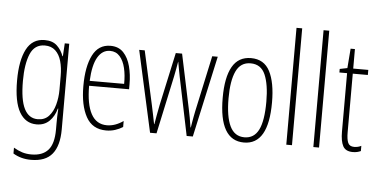

<svg xmlns="http://www.w3.org/2000/svg" viewBox="-61 -932 2442 1244"><g transform="rotate(5 1160.0 -310.0)"><path d="M201 -590Q253 -590 282 -562Q311 -534 324 -496H327L332 -580H361V-22Q361 83 317.5 137Q274 191 179 191Q114 191 63 160V122Q92 139 119 147.5Q146 156 179 156Q251 156 287.5 115Q324 74 324 -18V-59Q324 -81 324.5 -103Q325 -125 327 -155H324Q311 -105 278.5 -73Q246 -41 195 -41Q123 -41 84 -108Q45 -175 45 -314Q45 -444 83 -517Q121 -590 201 -590ZM205 -555Q138 -555 110.5 -489.5Q83 -424 83 -314Q83 -191 112.5 -133Q142 -75 200 -75Q245 -75 272 -104.5Q299 -134 311.5 -180.5Q324 -227 324 -277V-368Q324 -421 312 -463.5Q300 -506 273.5 -530.5Q247 -555 205 -555Z M629 -590Q682 -590 713.5 -556.5Q745 -523 759 -469Q773 -415 773 -354V-320H513Q513 -200 547 -137.5Q581 -75 650 -75Q703 -75 756 -112V-73Q734 -59 706.5 -50Q679 -41 648 -41Q558 -41 517 -115.5Q476 -190 476 -315Q476 -442 513.5 -516Q551 -590 629 -590ZM629 -557Q579 -557 549 -506.5Q519 -456 514 -352H738Q739 -408 728 -454.5Q717 -501 692.5 -529Q668 -557 629 -557Z M1093 -428Q1088 -453 1083.5 -477.5Q1079 -502 1075 -525H1074Q1070 -502 1065.5 -477Q1061 -452 1056 -428L975 -51H933L816 -580H852L929 -231Q936 -199 942 -169Q948 -139 954 -109H956Q959 -131 966 -167Q973 -203 979 -235L1054 -580H1095L1169 -229Q1181 -174 1191 -108H1193Q1197 -134 1200 -150.5Q1203 -167 1205.5 -181Q1208 -195 1212 -214L1291 -580H1327L1211 -51H1171Z M1703 -316Q1703 -41 1544 -41Q1382 -41 1382 -318Q1382 -451 1421.5 -520.5Q1461 -590 1543 -590Q1628 -590 1665.5 -517.5Q1703 -445 1703 -316ZM1420 -318Q1420 -199 1450 -137Q1480 -75 1544 -75Q1607 -75 1636.5 -134Q1666 -193 1666 -317Q1666 -429 1638.5 -492.5Q1611 -556 1543 -556Q1478 -556 1449 -494.5Q1420 -433 1420 -318Z M1856 -51H1819V-811H1856Z M2032 -51H1995V-811H2032Z M2258 -75Q2271 -75 2283 -78Q2295 -81 2304 -86V-52Q2293 -47 2280.5 -44Q2268 -41 2252 -41Q2205 -41 2188 -73Q2171 -105 2171 -167V-547H2121V-570L2170 -580L2180 -707H2208V-580H2306V-547H2208V-166Q2208 -120 2218 -97.5Q2228 -75 2258 -75Z"/></g></svg>

Font: Noto Sans Tamil UI ExtraCondensed ExtraLight
Style: Regular
Weight: 200
Width: 2
Designer: Jelle Bosma - Monotype Design Team
Foundry: Monotype Imaging Inc.
Version: Version 2.004; ttfautohint (v1.8.4.7-5d5b)